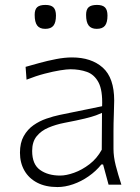

<svg xmlns="http://www.w3.org/2000/svg" viewBox="-20 -754 571 784"><path d="M225.6 -37.1Q175.8 -37.1 143.6 -60.1Q111.3 -83 111.3 -137.7Q111.3 -174.8 129.6 -197.5Q147.9 -220.2 178 -232.9Q208 -245.6 243.2 -252.4Q296.9 -262.7 326.7 -270Q356.4 -277.3 371.8 -283Q387.2 -288.6 396.5 -293L395.5 -142.6Q376 -106.9 345.5 -83.5Q314.9 -60.1 282.7 -48.6Q250.5 -37.1 225.6 -37.1ZM214.8 9.8Q245.6 9.8 278.8 -1.7Q312 -13.2 342 -34.2Q372.1 -55.2 394 -82.5H400.9L423.3 0H475.6Q461.9 -42 452.6 -78.1Q443.4 -114.3 443.4 -146V-216.8Q443.4 -251.5 444.8 -286.1Q446.3 -320.8 446.3 -343.3Q446.3 -436 399.7 -477.8Q353 -519.5 273.9 -519.5Q244.1 -519.5 209 -512.7Q173.8 -505.9 140.9 -496.8Q107.9 -487.8 84.5 -481L88.4 -428.7Q126.5 -443.8 162.1 -453.1Q197.8 -462.4 225.3 -466.8Q252.9 -471.2 267.6 -471.2Q304.7 -471.2 335 -460.4Q365.2 -449.7 382.3 -417.5Q399.4 -385.3 397 -320.3L223.6 -284.7Q197.8 -279.3 169.4 -269.5Q141.1 -259.8 116.7 -242.7Q92.3 -225.6 76.9 -198.2Q61.5 -170.9 61.5 -130.4Q61.5 -89.4 79.6 -57.6Q97.7 -25.9 131.8 -8.1Q166 9.8 214.8 9.8ZM164.6 -636.2Q188 -636.2 198.2 -649.2Q208.5 -662.1 208.5 -690.4Q208.5 -713.4 198.5 -723.6Q188.5 -733.9 165.5 -733.9Q142.1 -733.9 131.8 -724.6Q121.6 -715.3 121.6 -693.4Q121.6 -663.6 131.8 -649.9Q142.1 -636.2 164.6 -636.2ZM375 -636.2Q398.4 -636.2 408.7 -649.2Q418.9 -662.1 418.9 -690.4Q418.9 -713.4 408.9 -723.6Q398.9 -733.9 376 -733.9Q352.5 -733.9 342 -724.6Q331.5 -715.3 331.5 -693.4Q331.5 -663.6 342 -649.9Q352.5 -636.2 375 -636.2Z"/></svg>

Font: Pinar FD VF
Style: Regular
Weight: 300
Designer: Amin Abedi
Version: Version 2.000